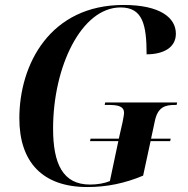

<svg xmlns="http://www.w3.org/2000/svg" viewBox="-20 -744 759 774"><path d="M332 10C411 10 483 -5 557 -36L587 -175H666L668 -185H589L604 -255C616 -314 647 -321 686 -321H692L694 -331H404L402 -321H417C455 -321 480 -316 480 -289C480 -281 477 -267 474 -251L459 -185H345L343 -175H457L423 -14C401 -5 373 0 343 0C233 0 194 -84 194 -226C194 -475 308 -714 466 -714C554 -714 571 -647 571 -525C637 -525 689 -551 689 -608C689 -673 625 -724 478 -724C182 -724 58 -485 58 -267C58 -91 151 10 332 10Z"/></svg>

Font: Noto Serif Display SemiCondensed SemiBold
Style: Italic
Weight: 600
Width: 4
Italic angle: -12°
Designer: Monotype Design Team
Foundry: Monotype Imaging Inc.
Version: Version 2.009